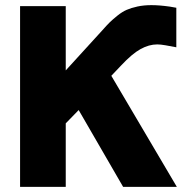

<svg xmlns="http://www.w3.org/2000/svg" viewBox="-20 -727 713 747"><path d="M58.1 0V-703.1H235.8V-453.1L377.9 -608.9Q396 -629.4 407.2 -640.4Q418.5 -651.4 437 -666.3Q455.6 -681.2 472.9 -688.7Q490.2 -696.3 514.9 -701.7Q539.6 -707 568.8 -707Q600.6 -707 641.1 -701.2L666 -696.8V-543L624 -550.8Q604.5 -554.2 591.8 -554.2Q559.6 -554.2 526.9 -536.1Q494.1 -518.1 451.2 -472.2L413.1 -432.1L668 0H459L286.1 -298.8L235.8 -247.1V0Z"/></svg>

Font: LT Superior Black
Style: Regular
Weight: 900
Designer: Daniel Lyons
Foundry: LyonsType
Version: Version 2.005